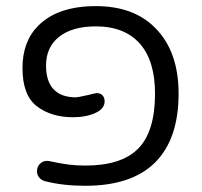

<svg xmlns="http://www.w3.org/2000/svg" viewBox="-20 -596 653 621"><path d="M557.6 -293Q557.6 -430.7 481.4 -506.3Q412.1 -576.2 290 -576.2Q167 -576.2 104 -513.2Q52.7 -461.9 52.7 -376Q52.7 -287.6 99.4 -252.2Q146 -216.8 215.8 -216.8Q259.3 -216.8 290 -231.4Q318.4 -244.6 318.4 -268.6Q318.4 -280.8 311 -288.1Q304.2 -294.9 293 -294.9Q289.1 -294.9 266.6 -289.1Q231.9 -281.2 226.1 -281.2Q225.6 -281.2 225.6 -281.2Q179.2 -281.2 154.8 -305.7Q128.9 -331.5 128.9 -383.8Q128.9 -443.8 171.6 -477.3Q214.4 -510.7 290 -510.7Q382.8 -510.7 432.6 -454.6Q481.4 -398.9 481.4 -293Q481.4 -169.9 426.3 -114.7Q372.1 -60.5 255.9 -60.5Q228 -60.5 203.4 -63.5Q178.7 -66.4 138.2 -75.2Q135.3 -75.7 131.3 -75.7Q118.7 -75.7 108.9 -65.9Q99.6 -56.6 99.6 -42Q99.6 -28.3 109.4 -19Q116.2 -12.2 126.5 -9.8Q183.6 4.9 255.9 4.9Q406.2 4.9 481.9 -70.8Q557.6 -146.5 557.6 -293Z"/></svg>

Font: YuPearl-Light
Style: Light
Weight: 300
Designer: Max Yao
Foundry: Max-Everyday
Version: Version 1.011; ttfautohint (v1.8.3)